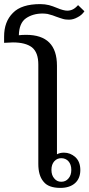

<svg xmlns="http://www.w3.org/2000/svg" viewBox="-60 -907 432 937"><path d="M152 -21C168 0 196 10 235 10C265 10 289 2 306 -13C323 -28 332 -50 332 -77C332 -104 324 -125 308 -140C291 -155 273 -162 252 -162C238 -162 227 -159 218 -154C218 -154 218 -586 218 -586C218 -687 168 -737 67 -737C52 -737 40 -736 32 -735C33 -774 44 -802 67 -818C89 -833 116 -841 148 -841C156 -841 164 -840 172 -839C180 -837 188 -835 197 -832C206 -829 211 -827 213 -826C226 -821 237 -818 246 -815C255 -812 266 -811 277 -811C291 -811 305 -815 319 -823C333 -830 344 -840 352 -852C352 -852 321 -882 321 -882C311 -871 302 -864 295 -861C287 -857 278 -855 268 -855C257 -855 240 -859 219 -868C204 -874 191 -879 179 -882C166 -885 152 -887 137 -887C76 -887 31 -873 3 -844C-26 -815 -40 -777 -40 -728C-40 -728 -40 -698 -40 -698C-21 -699 -7 -700 3 -700C44 -700 75 -692 96 -676C117 -659 127 -631 127 -592C127 -592 127 -107 127 -107C127 -70 135 -41 152 -21ZM274 -36C265 -25 253 -20 239 -20C225 -20 214 -25 205 -36C196 -46 191 -60 191 -78C191 -96 196 -110 205 -120C214 -130 225 -135 239 -135C253 -135 265 -130 274 -120C283 -110 288 -96 288 -78C288 -60 283 -46 274 -36Z"/></svg>

Font: BUSH 25 TRIRONG
Style: Regular
Weight: 400
Designer: Katatrad Team
Foundry: CadsonDemak